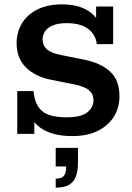

<svg xmlns="http://www.w3.org/2000/svg" viewBox="-20 -613 605 879"><path d="M311 10Q238 10 189.5 -13.5Q141 -37 117 -85L137 -76V0H59V-196H134Q138 -136 171 -106Q204 -76 286 -76Q352 -76 380 -99Q408 -122 408 -154Q408 -182 388 -199.5Q368 -217 318 -227L213 -248Q139 -263 97.5 -305.5Q56 -348 56 -415Q56 -464 79.5 -504.5Q103 -545 150 -569Q197 -593 265 -593Q329 -593 373.5 -569.5Q418 -546 440 -498H420V-583H498V-411H423Q419 -453 384.5 -480Q350 -507 285 -507Q246 -507 221.5 -496.5Q197 -486 186 -469Q175 -452 175 -432Q175 -405 194.5 -387.5Q214 -370 260 -361L365 -340Q443 -324 485 -284.5Q527 -245 527 -172Q527 -121 502 -80Q477 -39 429 -14.5Q381 10 311 10ZM235 246V205Q261 205 272 192.5Q283 180 283 149H235V64H337V132Q337 167 328 193Q319 219 297 232.5Q275 246 235 246Z"/></svg>

Font: Rokkitt SemiBold SemiBold
Style: Regular
Weight: 600
Version: Version 3.103